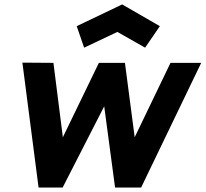

<svg xmlns="http://www.w3.org/2000/svg" viewBox="-20 -846 928 866"><path d="M509.5 -702 359.5 -631 326 -728 531 -826 701 -728 634.5 -631ZM887.5 -562.5 616.5 0H499L450 -366.5L262.5 0H154L81 -563.5L221 -562.5L263.5 -227L426 -562.5H543.5L587.5 -227L749 -562.5Z"/></svg>

Font: Russisch Sans ExtraBold
Style: Italic
Weight: 800
Width: 4
Italic angle: -10°
Designer: Michael Sharanda (font) & Cristiano Sobral (main changes)
Foundry: Michael Sharanda
Version: Version 2.00;September 8, 2020;FontCreator 13.0.0.2681 64-bi